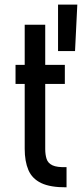

<svg xmlns="http://www.w3.org/2000/svg" viewBox="-20 -798 360 827"><path d="M266.6 8.8Q196.8 9.3 157.5 -9.5Q118.2 -28.3 102.3 -65.7Q86.4 -103 86.4 -157.2V-436.5H46.9V-518.6H86.4V-691.4H174.8V-518.6H259.3V-436.5H174.8V-156.2Q174.8 -131.8 180.7 -113.5Q186.5 -95.2 206.1 -85.9Q225.6 -76.7 266.6 -78.1ZM230 -578.1V-778.3H313L303.2 -578.1Z"/></svg>

Font: Voltaire
Style: Regular
Weight: 400
Designer: Yvonne Schüttler, Eben Sorkin, Emma Marichal
Foundry: Sorkin Type Co.
Version: Version 1.010; ttfautohint (v1.8.4.7-5d5b)